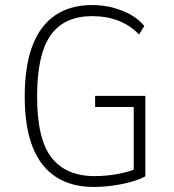

<svg xmlns="http://www.w3.org/2000/svg" viewBox="-20 -733 691 761"><path d="M351 8Q263 8 202 -31.5Q141 -71 109.5 -150Q78 -229 78 -351Q78 -471 108.5 -551.5Q139 -632 199 -672.5Q259 -713 344 -713Q388 -713 426.5 -703Q465 -693 497.5 -675Q530 -657 552 -630L531 -596Q496 -633 449 -651Q402 -669 345 -669Q234 -669 180.5 -593Q127 -517 127 -351Q127 -181 184.5 -108Q242 -35 355 -35Q403 -35 449.5 -44Q496 -53 533 -69L510 -32V-309H357V-353H556V-34Q534 -22 500.5 -12.5Q467 -3 428 2.5Q389 8 351 8Z"/></svg>

Font: Nunito Sans 7pt Condensed ExtraLight
Style: Regular
Weight: 250
Width: 3
Designer: Vernon Adams
Foundry: Vernon Adams
Version: Version 3.101;gftools[0.9.27]